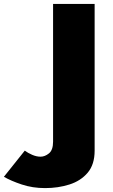

<svg xmlns="http://www.w3.org/2000/svg" viewBox="-200 -720 577 984"><path d="M-73 52Q-57 64 -35 73.5Q-13 83 8 83Q30 83 51 66Q72 49 72 6V-700H285V52Q285 123 249.5 165Q214 207 156 225.5Q98 244 31 244Q-33 244 -88.5 225.5Q-144 207 -180 186Z"/></svg>

Font: Jost* Heavy
Style: Regular
Weight: 800
Version: Version 3.7